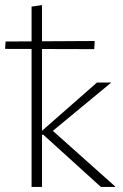

<svg xmlns="http://www.w3.org/2000/svg" viewBox="-35 -734 483 754"><path d="M361 0 135 -205H125V-216L346 -410H401V-409L153 -204L157 -234L418 -1V0ZM89 0V-708L130 -714V0ZM335 -541 -15 -542 -13 -571 337 -573Z"/></svg>

Font: Ysabeau Infant ExtraLight
Style: Regular
Weight: 250
Designer: Christian Thalmann (Catharsis Fonts)
Version: Version 2.001;gftools[0.9.30]; featfreeze: ss01,ss02,lnum